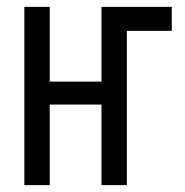

<svg xmlns="http://www.w3.org/2000/svg" viewBox="-20 -540 540 560"><path d="M51 0V-520H125V-302H276V-520H481V-450H350V0H276V-235H125V0Z"/></svg>

Font: Iosevka
Style: Regular
Weight: 400
Monospace: yes
Designer: Belleve Invis
Foundry: Belleve Invis
Version: Version 33.2.3; ttfautohint (v1.8.4)